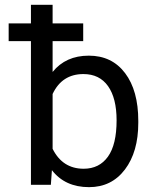

<svg xmlns="http://www.w3.org/2000/svg" viewBox="-20 -770 642 800"><path d="M16.1 0ZM556.2 -258.3Q556.2 -137.2 500.5 -63.7Q444.8 9.8 351.1 9.8Q251 9.8 196.3 -61L191.9 0H108.9V-750H199.2V-470.2Q253.9 -538.1 350.1 -538.1Q446.3 -538.1 501.2 -465.3Q556.2 -392.6 556.2 -266.1ZM465.8 -268.6Q465.8 -360.8 430.2 -411.1Q394.5 -461.4 327.6 -461.4Q238.3 -461.4 199.2 -378.4V-149.9Q240.7 -66.9 328.6 -66.9Q393.6 -66.9 429.7 -117.2Q465.8 -167.5 465.8 -268.6ZM326.7 -598.6H16.1V-672.4H326.7Z"/></svg>

Font: Roboto
Style: Regular
Weight: 400
Designer: Google
Version: Version 2.134; 2016; ttfautohint (v1.6)